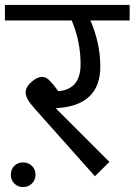

<svg xmlns="http://www.w3.org/2000/svg" viewBox="-39 -708 546 779"><path d="M487 -688V-625H328Q368 -532 368 -438Q368 -278 187 -269L405 -51L346 7L102 -267Q65 -308 65 -332Q65 -355 88.5 -375.5Q112 -396 131 -396Q147 -396 160 -383.5Q173 -371 198 -338Q288 -346 288 -447Q288 -540 252 -625H-19V-688ZM55 -49Q76 -49 90.5 -35Q105 -21 105 1Q105 22 90.5 36.5Q76 51 55 51Q33 51 19 36.5Q5 22 5 1Q5 -21 19 -35Q33 -49 55 -49Z"/></svg>

Font: FiraGO Book
Style: Regular
Weight: 350
Designer: bBox Type
Foundry: bBox Type GmbH
Version: Version 1.001;PS 001.001;hotconv 1.0.88;makeotf.lib2.5.64775